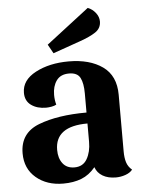

<svg xmlns="http://www.w3.org/2000/svg" viewBox="-55 -809 650 874"><g transform="rotate(-5 270.0 -371.5)"><path d="M199 22Q124 22 75 -19.5Q26 -61 26 -131Q26 -224 113 -257.5Q200 -291 332 -291V-378Q332 -425 319 -450Q306 -475 268 -475Q229 -475 210.5 -449Q192 -423 192 -384Q192 -360 198 -339Q190 -334 176 -331.5Q162 -329 151 -329Q110 -329 83 -348.5Q56 -368 56 -405Q56 -463 119.5 -496.5Q183 -530 271 -530Q367 -530 426 -488Q485 -446 485 -359V-100Q485 -71 491.5 -50Q498 -29 516 -14Q505 0 483.5 7.5Q462 15 440 15Q404 15 379.5 0.5Q355 -14 346 -40Q318 -6 282 8Q246 22 199 22ZM332 -157V-241Q184 -241 184 -133Q184 -95 202.5 -71Q221 -47 256 -47Q295 -47 313.5 -79Q332 -111 332 -157ZM429 -699Q429 -668 403 -650.5Q377 -633 331 -617L206 -573L183 -614L379 -765Q400 -757 414.5 -738.5Q429 -720 429 -699Z"/></g></svg>

Font: Sansita
Style: Bold
Weight: 700
Designer: Pablo Cosgaya
Foundry: Omnibus-Type
Version: Version 1.006